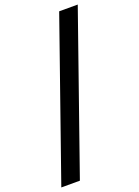

<svg xmlns="http://www.w3.org/2000/svg" viewBox="-203 -915 789 1088"><g transform="rotate(-20 191.0 -371.0)"><path d="M-30 100 300 -842H412L82 100Z"/></g></svg>

Font: MOST Montserrat SemiBold
Style: Regular
Weight: 600
Designer: Julieta Ulanovsky
Foundry: Julieta Ulanovsky
Version: Version 8.000;March 11, 2024;FontCreator 15.0.0.2926 64-bit